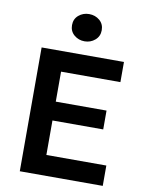

<svg xmlns="http://www.w3.org/2000/svg" viewBox="-99 -999 818 1069"><g transform="rotate(10 310.0 -464.5)"><path d="M88.5 0V-700H554V-586H218.5V-416.5H505.5V-310H218.5V-115H557.5V0ZM317.5 -775Q283.5 -775 258.5 -796.2Q233.5 -817.5 233.5 -852Q233.5 -887 258.5 -908Q283.5 -929 317.5 -929Q352 -929 376.8 -908Q401.5 -887 401.5 -852Q401.5 -818 376.5 -796.5Q351.5 -775 317.5 -775Z"/></g></svg>

Font: Geologica Cursive Medium
Style: Regular
Weight: 500
Designer: Sindre Bremnes, Frode Helland
Foundry: Monokrom Skriftforlag AS
Version: Version 1.010;gftools[0.9.28]